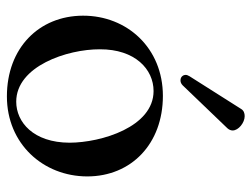

<svg xmlns="http://www.w3.org/2000/svg" viewBox="-107 -615 736 562"><g transform="rotate(90 261.0 -334.0)"><path d="M262.1 13.8C400.9 13.8 496.1 -92.3 496.4 -221.2C496.4 -350.5 400.6 -442.8 260.7 -442.8C120.7 -442.8 25.6 -338.1 25.9 -208.8C26.3 -79.9 120.7 13.8 262.1 13.8ZM124.3 -258.2C123.9 -361.5 182.9 -415.5 246.4 -415.5C351.6 -415.5 397.4 -262.4 397.7 -169.7C397.4 -63.2 337 -13.5 277.7 -13.5C173.7 -13.5 123.9 -163 124.3 -258.2ZM199.2 -508.9C199.2 -504.3 203.1 -494.3 215.2 -494.3C220.2 -494.3 225.1 -496.1 229.8 -500.7L355.5 -631.7C359.7 -636.4 361.9 -641.7 361.9 -647C361.9 -664.1 339.1 -682.2 320 -682.2C311.8 -682.2 303.6 -679.7 299 -671.9L203.1 -520.6C199.9 -515.3 199.2 -512.4 199.2 -508.9Z"/></g></svg>

Font: Margiela Serif Medium
Style: Regular
Weight: 500
Designer: Andreas Faust, Stefan Endress
Version: Version 1.002;FEAKit 1.0